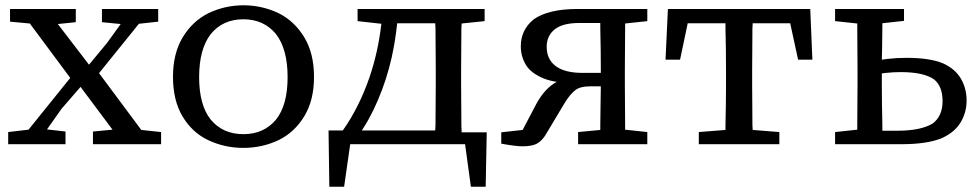

<svg xmlns="http://www.w3.org/2000/svg" viewBox="-20 -546 3701 727"><path d="M228 0H11V-36V-46L88 -55L246 -251L93 -457L18 -464V-474V-512H267V-462L199 -455L317 -301L385 -383L437 -455L366 -462V-512H579V-464L506 -456L355 -269L515 -54L590 -46V0H332V-48L406 -55L285 -217L213 -134L158 -56L228 -48Z M778 -417Q734 -360 734 -254Q734 -148 778 -93Q824 -38 901.5 -38Q979 -38 1025 -93Q1069 -148 1069 -254Q1069 -360 1025 -417Q979 -473 901.5 -473Q824 -473 778 -417ZM769 -496Q832 -526 902 -526Q972 -526 1035 -496Q1095 -466 1132 -405Q1169 -344 1169 -255Q1169 -166 1132 -105.5Q1095 -45 1036 -16Q973 14 901.5 14Q830 14 767 -16Q707 -45 671 -105.5Q635 -166 635 -255Q635 -344 672 -405Q709 -466 769 -496Z M1630 -228V-283L1629 -437Q1629 -448 1628 -458H1484Q1477 -392 1463 -328Q1444 -244 1411 -167Q1395 -129 1375 -93Q1363 -72 1350 -52H1628Q1629 -63 1629 -75ZM1728 -457Q1728 -448 1727 -438L1726 -282V-225Q1726 -193 1726.5 -150.5Q1727 -108 1727 -69Q1728 -56 1728 -45H1823L1819 161H1772H1763L1741 0H1306L1283 161H1227L1224 -52H1278Q1339 -138 1379 -253Q1412 -350 1424 -456L1334 -466V-476V-512H1815V-466Z M2255 -270V-284Q2255 -360 2253 -437Q2253 -449 2253 -459H2174Q2110 -459 2080 -434.5Q2050 -410 2050 -369Q2050 -321 2084.5 -295.5Q2119 -270 2186 -270ZM2346 -284V-228L2347 -73Q2347 -63 2347 -55L2431 -46V0H2169V-46L2253 -54V-73Q2254 -112 2254 -150.5Q2254 -189 2255 -219H2213Q2177 -219 2159 -205Q2139 -191 2115 -151L2051 -44Q2035 -15 2016 -4Q1998 8 1958 8Q1933 8 1878 -2V-36V-45L1959 -54L2011 -153Q2043 -212 2088 -236Q2062 -240 2041 -248Q1991 -268 1971.5 -300Q1952 -332 1952 -371Q1952 -433 2001 -473Q2057 -512 2167 -512H2431V-466L2347 -457Q2347 -449 2347 -439Z M2729 -227V-282Q2729 -359 2727 -437V-458H2584L2555 -320H2500L2509 -512H3048L3056 -320H3011H3002L2972 -458H2830Q2829 -448 2829 -437L2828 -282V-227L2829 -73Q2829 -63 2830 -54L2931 -46V0H2626V-46L2727 -54V-73Q2729 -151 2729 -227Z M3319 -268V-229Q3319 -153 3321 -75V-51H3377Q3466 -51 3511 -78Q3549 -106 3549 -163Q3549 -220 3516 -246Q3476 -273 3391 -273Q3363 -273 3335 -270ZM3227 -228V-284L3226 -439Q3226 -449 3226 -457L3142 -466V-476V-512H3403V-467L3321 -458V-440Q3320 -401 3320 -360Q3319 -338 3319 -320L3341 -323Q3375 -327 3412 -327Q3501 -327 3551 -306Q3597 -285 3618.5 -248Q3640 -211 3640 -165.5Q3640 -120 3617 -82Q3594 -44 3544 -22Q3488 0 3394 0H3142V-46L3226 -55Q3226 -63 3226 -73Z"/></svg>

Font: Early Summer Mincho Screen
Style: Regular
Weight: 400
Designer: GuiWonder
Version: Version 1.002